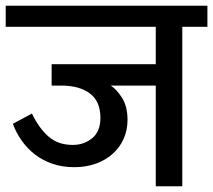

<svg xmlns="http://www.w3.org/2000/svg" viewBox="-30 -653 747 673"><path d="M358 -353Q378 -341 397.5 -310.5Q417 -280 417 -233Q417 -196 403 -165.5Q389 -135 364 -113Q339 -91 305 -79Q271 -67 231 -67Q188 -67 153.5 -79Q119 -91 92.5 -111.5Q66 -132 46.5 -159.5Q27 -187 15 -219L82 -255Q107 -203 140.5 -174Q174 -145 225 -145Q264 -145 293 -168.5Q322 -192 322 -240Q322 -298 285 -325.5Q248 -353 185 -353H151V-428H516V-559H-10V-633H697V-559H609V0H516V-353Z"/></svg>

Font: Mukta Medium
Style: Regular
Weight: 500
Designer: Girish Dalvi and Yashodeep Gholap
Foundry: Ek Type
Version: Version 2.538;PS 1.002;hotconv 16.6.51;makeotf.lib2.5.65220;